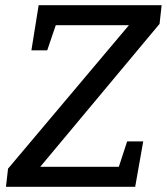

<svg xmlns="http://www.w3.org/2000/svg" viewBox="-20 -720 643 740"><path d="M3 0 11 -70 477 -623H195L162 -526H101L129 -700H603L595 -628L135 -77H438L470 -175H532L501 0Z"/></svg>

Font: Bitter Medium
Style: Italic
Weight: 500
Italic angle: -9°
Designer: Sol Matas, and Bitter project Authors
Foundry: Sol Matas
Version: Version 2.001